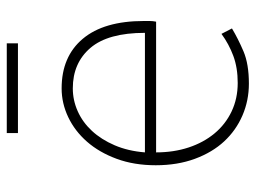

<svg xmlns="http://www.w3.org/2000/svg" viewBox="-114 -628 755 567"><g transform="rotate(-90 263.5 -344.5)"><path d="M419 -702H154V-669H419ZM300 13Q358 13 395.5 -3Q433 -19 463 -37L447 -68Q417 -46 382 -33Q347 -20 302 -20Q256 -20 218 -38Q180 -56 153 -88.5Q126 -121 111.5 -165Q97 -209 97 -261H483Q485 -271 485 -280V-297Q485 -415 432.5 -477.5Q380 -540 286 -540Q242 -540 201 -520.5Q160 -501 128.5 -465Q97 -429 78 -377.5Q59 -326 59 -262Q59 -198 78 -146.5Q97 -95 129.5 -60Q162 -25 206 -6Q250 13 300 13ZM450 -294H97Q101 -344 118 -383.5Q135 -423 160.5 -450.5Q186 -478 218.5 -492.5Q251 -507 286 -507Q361 -507 405.5 -455Q450 -403 450 -294Z"/></g></svg>

Font: Spoqa Han Sans Neo Thin
Style: Regular
Weight: 100
Designer: [Spoqa Han Sans Neo] Dong-huui Kim  Younghwa Kang  Yujin Lee  [Noto Sans] Ryoko NISHIZUKA  (kana & ideographs); Paul D. 
Foundry: Spoqa (http://www.spoqa-han-sans.com)
Version: Version 1.100;hotconv 1.0.109;makeotfexe 2.5.65596